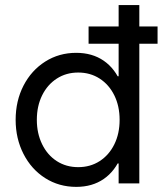

<svg xmlns="http://www.w3.org/2000/svg" viewBox="-20 -727 644 761"><path d="M450.2 0V-101.6L471.7 -252L450.2 -385.7V-707H532.2V0ZM282.2 13.7Q213.9 13.7 159.2 -21Q104.5 -55.7 73.2 -116.7Q42 -177.7 42 -252Q42 -327.1 73.2 -387.7Q104.5 -448.2 159.2 -482.9Q213.9 -517.6 282.2 -517.6Q345.7 -517.6 391.1 -486.3Q436.5 -455.1 460.4 -395.5Q484.4 -335.9 484.4 -252L434.6 -424.8H496.1V-79.1H434.6L484.4 -252Q484.4 -168 460.4 -108.4Q436.5 -48.8 391.1 -17.6Q345.7 13.7 282.2 13.7ZM454.1 -252Q454.1 -306.6 433.1 -349.1Q412.1 -391.6 375 -415.5Q337.9 -439.5 290 -439.5Q242.2 -439.5 205.1 -415.5Q168 -391.6 147 -349.1Q126 -306.6 126 -252Q126 -198.2 147 -155.3Q168 -112.3 205.1 -88.4Q242.2 -64.5 290 -64.5Q337.9 -64.5 375 -88.4Q412.1 -112.3 433.1 -154.8Q454.1 -197.3 454.1 -252ZM604.5 -553.7H331.1V-622.1H604.5Z"/></svg>

Font: Wanted Sans Std Variable
Style: Regular
Weight: 400
Designer: Original Design by Kil Hyung-jin and Kang Hanbin, Wanted Lab, Inc;
Foundry: Wanted Lab, Inc.
Version: Version 1.003;Glyphs 3.2 (3227)